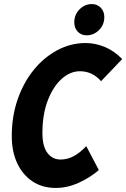

<svg xmlns="http://www.w3.org/2000/svg" viewBox="-20 -914 622 946"><path d="M38 -243Q38 -341 67 -424.5Q96 -508 146.5 -570Q197 -632 263 -667Q329 -702 402 -702Q449 -702 495.5 -683Q542 -664 582 -623L478 -514Q435 -563 374 -563Q326 -563 284 -525.5Q242 -488 215.5 -419.5Q189 -351 189 -258Q189 -192 214 -160Q239 -128 278 -128Q312 -128 343 -144.5Q374 -161 405 -194L467 -76Q424 -39 368 -13.5Q312 12 255 12Q189 12 140.5 -20Q92 -52 65 -109.5Q38 -167 38 -243ZM346 -804Q346 -842 372 -868Q398 -894 432 -894Q459 -894 476.5 -876Q494 -858 494 -830Q494 -792 468 -766Q442 -740 407 -740Q380 -740 363 -758Q346 -776 346 -804Z"/></svg>

Font: Radio Canada Condensed
Style: Bold Italic
Weight: 700
Width: 3
Italic angle: -12°
Designer: Charles Daoud, Etienne Aubert Bonn, Alexandre Saumier Demers, Jacques Le Bailly
Foundry: Radio-Canada
Version: Version 2.104; ttfautohint (v1.8.4.7-5d5b);gftools[0.9.28.de